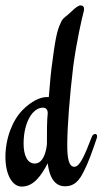

<svg xmlns="http://www.w3.org/2000/svg" viewBox="-40 -679 378 708"><path d="M311 -185C305 -185 301 -181 298 -173C271 -103 254 -64 234 -64C213 -64 208 -98 208 -144C208 -212 217 -326 230 -434C243 -531 263 -615 268 -634C269 -638 270 -642 270 -646C270 -655 265 -659 257 -659C250 -659 239 -652 223 -636C205 -618 192 -615 184 -595C169 -564 163 -529 150 -428C145 -388 143 -353 140 -321H132C108 -321 76 -306 44 -274C6 -236 -20 -169 -20 -100C-20 -36 5 9 40 9C86 9 114 -35 136 -77C144 -10 172 8 200 8C235 8 253 -14 270 -49C285 -78 300 -119 317 -170C318 -173 318 -176 318 -177C318 -182 315 -185 311 -185ZM136 -261C133 -237 133 -192 133 -147C130 -118 119 -76 88 -76C60 -76 47 -108 47 -149C47 -229 81 -282 118 -282C130 -282 136 -275 136 -261Z"/></svg>

Font: Engagement
Style: Regular
Weight: 400
Designer: Astigmatic (AOETI)
Foundry: Astigmatic (AOETI)
Version: Version 1.000